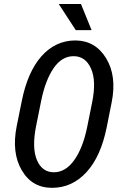

<svg xmlns="http://www.w3.org/2000/svg" viewBox="-20 -922 586 953"><path d="M345.7 -643.1Q287.1 -643.6 245.6 -583Q204.6 -522.5 184.1 -420.4L159.2 -296.4Q137.7 -188.5 163.1 -127.9Q188.5 -67.4 247.1 -66.9Q305.7 -66.9 348.6 -127.4Q391.6 -188 412.6 -291L437.5 -414.6Q459 -521 431.6 -582Q404.3 -643.1 345.7 -643.1ZM87.9 -77.1Q36.6 -164.6 63 -296.4L87.9 -419.4Q116.7 -564.9 186 -643.1Q255.9 -721.2 354.5 -721.2Q453.1 -720.7 506.8 -632.8Q560.5 -544.9 534.2 -413.6L509.8 -291Q480.5 -145 409.2 -67.4Q337.9 10.3 238.3 10.3Q138.7 10.3 87.9 -77.1ZM434.6 -772.5H356L271.5 -902.3H381.8Z"/></svg>

Font: RobotoCondensed-Italic
Style: Italic
Weight: 400
Designer: Google
Version: Version 1.200311; 2013